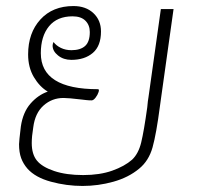

<svg xmlns="http://www.w3.org/2000/svg" viewBox="-20 -606 650 635"><path d="M554 -576 513 -284 509 -255Q497 -163 484.5 -118.5Q472 -74 440 -48Q405 -19 355 -5Q305 9 253 9Q200 9 148.5 -5Q97 -19 71 -48Q57 -64 50 -83Q43 -102 43 -129Q43 -138 49 -188Q56 -235 81 -263.5Q106 -292 138 -303Q111 -319 92 -351Q73 -383 73 -426Q73 -497 113.5 -541.5Q154 -586 223 -586Q264 -586 289 -562.5Q314 -539 314 -502Q314 -454 287 -431Q260 -408 216 -408Q190 -408 172 -422.5Q154 -437 154 -455Q154 -461 157 -467Q166 -455 181.5 -447.5Q197 -440 216 -440Q246 -440 261.5 -454Q277 -468 277 -500Q277 -523 262.5 -537.5Q248 -552 220 -552Q169 -552 142 -519Q115 -486 115 -430Q115 -311 304 -311Q309 -311 306 -301.5Q303 -292 296 -283Q289 -274 283 -274Q274 -274 265.5 -275Q257 -276 248 -277Q206 -282 190 -282Q152 -282 124 -257Q96 -232 90 -185Q85 -155 85 -133Q85 -96 102 -75Q119 -54 159 -40.5Q199 -27 255 -27Q310 -27 351 -41.5Q392 -56 417 -78Q438 -98 447 -135Q456 -172 467 -251Q469 -274 471 -284L512 -576Z"/></svg>

Font: Krub ExtraLight
Style: Italic
Weight: 275
Italic angle: -8°
Designer: Ekaluck Peanpanawate
Foundry: Cadson Demak Co.,Ltd.
Version: Version 1.000; ttfautohint (v1.6)